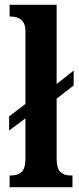

<svg xmlns="http://www.w3.org/2000/svg" viewBox="-20 -780 330 800"><path d="M20 0V-49H28Q54 -49 70 -63.5Q86 -78 86 -122V-287L18 -236V-295L86 -347V-648Q86 -676 76 -689Q66 -702 52.5 -706.5Q39 -711 28 -711H20V-760H216V-430L287 -486V-424L216 -369V-122Q216 -78 231.5 -63.5Q247 -49 272 -49H282V0Z"/></svg>

Font: Noto Serif Tamil ExtraCondensed
Style: Bold
Weight: 700
Width: 2
Designer: Indian Type Foundry, Tom Grace, and the Monotype Design Team
Foundry: Monotype Imaging Inc.
Version: Version 2.004; ttfautohint (v1.8.4.7-5d5b)